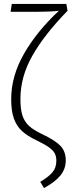

<svg xmlns="http://www.w3.org/2000/svg" viewBox="-20 -755 364 978"><path d="M324 -700Q206 -579 145 -471.5Q84 -364 84 -251Q84 -199 94 -167.5Q104 -136 127 -114.5Q150 -93 194 -72Q260 -41 287.5 -12.5Q315 16 315 62Q315 105 288 138.5Q261 172 204 203L185 171Q225 148 246 124Q267 100 267 64Q267 42 259 26.5Q251 11 229.5 -4.5Q208 -20 166 -40Q120 -62 92.5 -87Q65 -112 51 -150.5Q37 -189 37 -250Q37 -368 103 -482.5Q169 -597 280 -700Q235 -695 175 -695H34L40 -735H318Z"/></svg>

Font: Fira Sans Extra Condensed ExtraLight
Style: Regular
Weight: 275
Width: 1
Designer: Carrois Corporate & Edenspiekermann AG
Foundry: Carrois Corporate GbR & Edenspiekermann AG
Version: Version 4.203